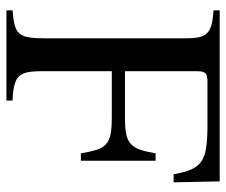

<svg xmlns="http://www.w3.org/2000/svg" viewBox="-73 -629 702 596"><g transform="rotate(90 278.0 -331.0)"><path d="M456 -231Q451 -261 445 -280Q439 -299 427 -309.5Q415 -320 395.5 -323.5Q376 -327 346 -327H201V-109Q201 -82 204.5 -65Q208 -48 217.5 -38.5Q227 -29 245 -24.5Q263 -20 292 -19V0H12V-19Q40 -21 57.5 -25.5Q75 -30 84 -40.5Q93 -51 96 -70Q99 -89 99 -120V-553Q99 -579 96 -595.5Q93 -612 83.5 -622Q74 -632 57 -636.5Q40 -641 12 -643V-662H543L546 -519H521Q515 -553 506 -573.5Q497 -594 481 -605Q465 -616 438 -620Q411 -624 369 -624H233Q213 -624 207 -617.5Q201 -611 201 -590V-368H346Q376 -368 395 -371.5Q414 -375 426 -385.5Q438 -396 444.5 -414.5Q451 -433 456 -463H479V-231Z"/></g></svg>

Font: Klingon pIqaD Mandel
Style: Regular
Weight: 400
Width: 0
Designer: Mike Neff (qa'vaj)
Foundry: Mike Neff and Michael Everson
Version: Version 2.003